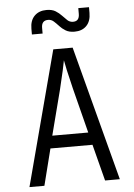

<svg xmlns="http://www.w3.org/2000/svg" viewBox="-62 -991 723 1037"><g transform="rotate(-5 300.0 -472.5)"><path d="M55 0 248 -730H353L545 0H465L414 -198H186L136 0ZM202 -266H397L335 -510Q320 -571 311 -612Q302 -653 300 -666Q298 -653 289 -612Q280 -571 265 -510ZM371 -815Q342 -815 323 -826.5Q304 -838 290.5 -853Q277 -868 264 -879.5Q251 -891 234 -891Q198 -891 198 -851V-820H140V-851Q140 -896 164.5 -920.5Q189 -945 230 -945Q260 -945 278.5 -933.5Q297 -922 311 -907Q325 -892 337.5 -880.5Q350 -869 368 -869Q402 -869 402 -909V-940H460V-909Q460 -864 436 -839.5Q412 -815 371 -815Z"/></g></svg>

Font: JetBrains Mono NL Light
Style: Regular
Weight: 300
Monospace: yes
Designer: Philipp Nurullin, Konstantin Bulenkov
Foundry: JetBrains
Version: Version 2.305; ttfautohint (v1.8.4.7-5d5b)